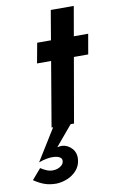

<svg xmlns="http://www.w3.org/2000/svg" viewBox="-193 -673 627 1027"><g transform="rotate(-10 120.5 -160.0)"><path d="M70 -12 -44 172Q-23 164 -1.5 160Q20 156 34 157Q46 157 57.5 160Q69 163 76 170Q83 177 81 189Q80 200 70.5 209Q61 218 48 222.5Q35 227 21 227Q4 227 -12.5 220Q-29 213 -44 203L-93 260Q-64 280 -36 290Q-8 300 28 300Q58 299 87.5 287Q117 275 138 252Q159 229 163 197Q168 158 145.5 133Q123 108 91 106Q85 106 78.5 107Q72 108 66 109L166 -10ZM57 -460 37 -351H315L334 -460ZM159 -620 54 0H176L284 -620Z"/></g></svg>

Font: Jost SemiBold
Style: Italic
Weight: 600
Italic angle: -5°
Version: Version 3.710